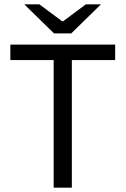

<svg xmlns="http://www.w3.org/2000/svg" viewBox="-20 -861 576 881"><path d="M226.2 0V-585.4H27.5V-656.3H508.4V-585.4H309.7V0ZM227.9 -707.6 91.6 -841H160.9L265.4 -763.3H269.4L373.8 -841H443.1L306.8 -707.6Z"/></svg>

Font: Source Sans 3
Style: Regular
Weight: 200
Designer: Paul D. Hunt
Foundry: Adobe
Version: Version 3.046;hotconv 1.0.118;makeotfexe 2.5.65603